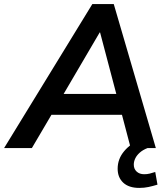

<svg xmlns="http://www.w3.org/2000/svg" viewBox="-58 -725 822 940"><path d="M-38 0 394 -705H499L705 0H582L532 -190L572 -163H158L208 -187L98 0ZM430 -566 240 -242 218 -265H545L518 -240L432 -566ZM624 195Q573 195 545.5 169.5Q518 144 518 101Q518 53 550 15Q582 -23 631 -42L664 0Q641 9 626 22.5Q611 36 604 51Q597 66 597 81Q597 102 611 115Q625 128 648 128Q662 128 674.5 125Q687 122 702 117L713 179Q690 186 669 190.5Q648 195 624 195Z"/></svg>

Font: Nunito Sans 12pt
Style: Bold Italic
Weight: 700
Italic angle: -9°
Designer: Vernon Adams
Foundry: Vernon Adams
Version: Version 3.101;gftools[0.9.27]